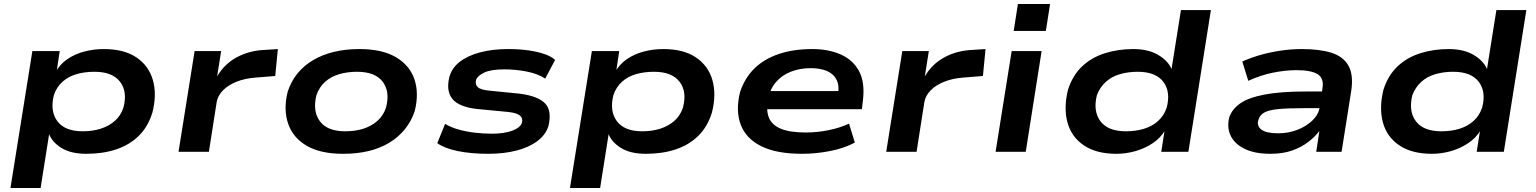

<svg xmlns="http://www.w3.org/2000/svg" viewBox="-20 -755 7640 955"><path d="M32 180 141 -501H277L261 -394H255Q278 -436 316 -461.5Q354 -487 400.5 -499Q447 -511 496 -511Q597 -511 658.5 -469.5Q720 -428 740.5 -356.5Q761 -285 738 -195Q716 -124 670 -79Q624 -34 558 -12Q492 10 410 10Q332 10 285 -19.5Q238 -49 223 -91L225 -92L182 180ZM391 -102Q441 -102 481.5 -115Q522 -128 551.5 -154Q581 -180 594 -220Q615 -299 577 -348.5Q539 -398 450 -398Q402 -398 361.5 -386.5Q321 -375 291.5 -349Q262 -323 248 -282Q228 -202 265.5 -152Q303 -102 391 -102Z M868 0 948 -501H1080L1060 -375Q1096 -437 1158.5 -470.5Q1221 -504 1300 -507L1362 -511L1349 -377L1250 -369Q1198 -365 1156.5 -348.5Q1115 -332 1089.5 -306Q1064 -280 1058 -249L1019 0Z M1686 10Q1574 10 1505.5 -30Q1437 -70 1413 -140.5Q1389 -211 1411 -299Q1428 -351 1460 -390Q1492 -429 1537.5 -456Q1583 -483 1641 -497Q1699 -511 1768 -511Q1880 -511 1948.5 -471Q2017 -431 2041 -361.5Q2065 -292 2043 -203Q2026 -152 1994 -112.5Q1962 -73 1917 -45.5Q1872 -18 1814.5 -4Q1757 10 1686 10ZM1697 -102Q1748 -102 1788 -115Q1828 -128 1857.5 -154Q1887 -180 1900 -220Q1921 -299 1883.5 -348.5Q1846 -398 1756 -398Q1708 -398 1667 -386Q1626 -374 1597 -348Q1568 -322 1554 -282Q1534 -202 1571 -152Q1608 -102 1697 -102Z M2409 10Q2321 10 2255 -4Q2189 -18 2155 -43L2194 -139Q2221 -122 2260 -111Q2299 -100 2342.5 -95Q2386 -90 2426 -90Q2488 -90 2528 -105Q2568 -120 2576 -144Q2582 -166 2567 -179.5Q2552 -193 2509 -198L2352 -213Q2264 -223 2231 -262Q2198 -301 2215 -372Q2228 -418 2268 -448.5Q2308 -479 2369.5 -495Q2431 -511 2507 -511Q2562 -511 2608 -504.5Q2654 -498 2688.5 -486Q2723 -474 2741 -457L2692 -364Q2656 -388 2600.5 -399Q2545 -410 2489 -410Q2422 -410 2388.5 -394Q2355 -378 2348 -358Q2342 -335 2356.5 -321.5Q2371 -308 2415 -304L2566 -289Q2656 -277 2691 -241Q2726 -205 2708 -128Q2694 -84 2652.5 -53Q2611 -22 2548.5 -6Q2486 10 2409 10Z M2815 180 2924 -501H3060L3044 -394H3038Q3061 -436 3099 -461.5Q3137 -487 3183.5 -499Q3230 -511 3279 -511Q3380 -511 3441.5 -469.5Q3503 -428 3523.5 -356.5Q3544 -285 3521 -195Q3499 -124 3453 -79Q3407 -34 3341 -12Q3275 10 3193 10Q3115 10 3068 -19.5Q3021 -49 3006 -91L3008 -92L2965 180ZM3174 -102Q3224 -102 3264.5 -115Q3305 -128 3334.5 -154Q3364 -180 3377 -220Q3398 -299 3360 -348.5Q3322 -398 3233 -398Q3185 -398 3144.5 -386.5Q3104 -375 3074.5 -349Q3045 -323 3031 -282Q3011 -202 3048.5 -152Q3086 -102 3174 -102Z M3969 10Q3843 10 3767 -27.5Q3691 -65 3664.5 -134.5Q3638 -204 3661 -297Q3684 -367 3732.5 -414.5Q3781 -462 3854 -486.5Q3927 -511 4020 -511Q4101 -511 4162 -484Q4223 -457 4253 -401Q4283 -345 4272 -254L4267 -212H3767L3780 -302H4174L4148 -277Q4156 -328 4141.5 -357.5Q4127 -387 4094 -401.5Q4061 -416 4012 -416Q3959 -416 3914 -398.5Q3869 -381 3839 -346Q3809 -311 3800 -257Q3790 -203 3805.5 -167.5Q3821 -132 3865.5 -114Q3910 -96 3988 -96Q4045 -96 4101.5 -107.5Q4158 -119 4203 -140L4232 -46Q4181 -18 4110 -4Q4039 10 3969 10Z M4388 0 4468 -501H4600L4580 -375Q4616 -437 4678.5 -470.5Q4741 -504 4820 -507L4882 -511L4869 -377L4770 -369Q4718 -365 4676.5 -348.5Q4635 -332 4609.5 -306Q4584 -280 4578 -249L4539 0Z M5022 -601 5043 -735H5203L5182 -601ZM4932 0 5012 -501H5161L5082 0Z M5533 10Q5433 10 5371 -32Q5309 -74 5289.5 -146Q5270 -218 5292 -308Q5315 -380 5362 -424.5Q5409 -469 5475 -490Q5541 -511 5617 -511Q5691 -511 5740.5 -482Q5790 -453 5808 -410H5807L5854 -705H6003L5891 0H5756L5773 -108H5776Q5752 -68 5712.5 -42Q5673 -16 5626.5 -3Q5580 10 5533 10ZM5580 -102Q5630 -102 5670.5 -114.5Q5711 -127 5740 -153Q5769 -179 5783 -219Q5804 -299 5766 -348.5Q5728 -398 5639 -398Q5591 -398 5550 -386Q5509 -374 5480 -347.5Q5451 -321 5436 -282Q5416 -202 5453.5 -152Q5491 -102 5580 -102Z M6299 10Q6221 10 6171 -14.5Q6121 -39 6101.5 -79.5Q6082 -120 6094 -171Q6108 -212 6148.5 -240.5Q6189 -269 6269 -284.5Q6349 -300 6479 -300H6581L6569 -217H6463Q6386 -217 6339 -212.5Q6292 -208 6269 -195.5Q6246 -183 6239 -158Q6230 -129 6254 -110.5Q6278 -92 6338 -92Q6388 -92 6432.5 -109Q6477 -126 6508 -156Q6539 -186 6544 -222L6558 -316Q6566 -367 6533 -386.5Q6500 -406 6429 -406Q6373 -406 6311.5 -393.5Q6250 -381 6189 -353L6159 -449Q6206 -470 6255.5 -483.5Q6305 -497 6356 -504Q6407 -511 6455 -511Q6542 -511 6601 -493Q6660 -475 6686.5 -429.5Q6713 -384 6701 -303L6653 0H6527L6543 -107H6545Q6523 -76 6487.5 -49Q6452 -22 6406 -6Q6360 10 6299 10Z M7102 10Q7002 10 6940 -32Q6878 -74 6858.5 -146Q6839 -218 6861 -308Q6884 -380 6931 -424.5Q6978 -469 7044 -490Q7110 -511 7186 -511Q7260 -511 7309.5 -482Q7359 -453 7377 -410H7376L7423 -705H7572L7460 0H7325L7342 -108H7345Q7321 -68 7281.5 -42Q7242 -16 7195.5 -3Q7149 10 7102 10ZM7149 -102Q7199 -102 7239.5 -114.5Q7280 -127 7309 -153Q7338 -179 7352 -219Q7373 -299 7335 -348.5Q7297 -398 7208 -398Q7160 -398 7119 -386Q7078 -374 7049 -347.5Q7020 -321 7005 -282Q6985 -202 7022.5 -152Q7060 -102 7149 -102Z"/></svg>

Font: Nunito Sans 7pt Expanded
Style: Bold Italic
Weight: 700
Width: 7
Italic angle: -9°
Designer: Vernon Adams
Foundry: Vernon Adams
Version: Version 3.101;gftools[0.9.27]